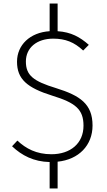

<svg xmlns="http://www.w3.org/2000/svg" viewBox="-20 -902 606 1083"><path d="M502 -194C502 -316 431 -363 296 -405C168 -444 126 -477 126 -555C126 -633 188 -684 280 -684C349 -684 399 -664 449 -617L481 -649C431 -693 381 -721 305 -726V-882H260V-726C149 -719 76 -648 76 -554C76 -456 132 -407 276 -362C406 -322 451 -285 451 -193C451 -93 377 -32 270 -32C185 -32 126 -64 78 -109L48 -77C103 -25 170 10 260 12V161H305V10C424 -2 502 -82 502 -194Z"/></svg>

Font: Glow Sans SC Normal Light
Style: Regular
Weight: 300
Designer: Ryoko NISHIZUKA (kana, bopomofo & ideographs); Paul D. Hunt (Latin, Greek & Cyrillic); Sandoll Communications, Soo-young
Version: Version 0.93